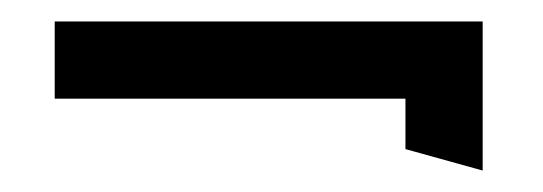

<svg xmlns="http://www.w3.org/2000/svg" viewBox="-20 -346 506 179"><path d="M31 -254H358V-207L430 -187V-326H31Z"/></svg>

Font: Charger Sport
Style: Nrw
Weight: 400
Designer: Jasper
Foundry: Cannot Into Space Fonts
Version: Version 1.1